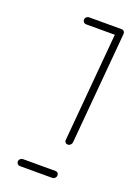

<svg xmlns="http://www.w3.org/2000/svg" viewBox="-108 -564 422 609"><g transform="rotate(20 103.0 -259.5)"><path d="M72.2 -505.9Q72.2 -511.1 76.1 -514.8Q80 -518.5 85.2 -518.5H194.4Q199.3 -518.5 202.4 -515.6Q205.6 -512.6 205.6 -507.8Q205.6 -502.2 201.7 -498.3Q197.8 -494.4 192.6 -494.4H83.3Q78.5 -494.4 75.4 -497.8Q72.2 -501.1 72.2 -505.9ZM194.4 -517.8Q199.3 -517.8 202.8 -514.1Q206.3 -510.4 205.6 -505.6L172.6 -128.1Q171.9 -123 168 -119.4Q164.1 -115.9 159.3 -115.9Q154.4 -115.9 151.1 -119.4Q147.8 -123 148.5 -128.1L181.5 -505.6Q182.2 -510.4 185.9 -514.1Q189.6 -517.8 194.4 -517.8ZM28.9 -11.5Q28.9 -16.7 32.8 -20.4Q36.7 -24.1 42.2 -24.1H151.5Q156.3 -24.1 159.3 -21.1Q162.2 -18.1 162.2 -13.7Q162.2 -7.8 158.3 -3.9Q154.4 0 149.3 0H40Q35.2 0 32 -3.3Q28.9 -6.7 28.9 -11.5Z"/></g></svg>

Font: 26F Galaxy Sans Thin
Style: Italic
Weight: 100
Italic angle: -4.99998°
Designer: C₂₉H₂₅N₃O₅
Version: Version 1.200